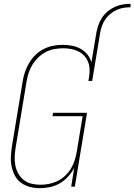

<svg xmlns="http://www.w3.org/2000/svg" viewBox="-20 -978 704 1006"><path d="M485 -807Q489 -827 496 -847.5Q503 -868 515 -886Q527 -904 544.5 -918.5Q562 -933 582 -942Q602 -951 622.5 -954.5Q643 -958 664 -958V-940Q646 -940 627.5 -937Q609 -934 591.5 -926Q574 -918 558.5 -905.5Q543 -893 532 -877Q521 -861 514.5 -843Q508 -825 505 -807ZM188 8Q162 8 137 1.5Q112 -5 91.5 -19.5Q71 -34 59 -56Q47 -78 41.5 -103Q36 -128 37 -154.5Q38 -181 42 -208L99 -553Q103 -578 111.5 -602.5Q120 -627 133.5 -649.5Q147 -672 166 -690.5Q185 -709 208.5 -721Q232 -733 257.5 -738Q283 -743 307 -743Q333 -743 357 -738.5Q381 -734 402 -722.5Q423 -711 438 -692.5Q453 -674 459 -651L485 -807H505L463 -554H443L446 -570Q450 -591 449.5 -612.5Q449 -634 442 -652.5Q435 -671 421.5 -685.5Q408 -700 390 -709Q372 -718 351.5 -721.5Q331 -725 310 -725Q287 -725 263.5 -720.5Q240 -716 219 -705Q198 -694 180 -676.5Q162 -659 149.5 -638.5Q137 -618 130 -595.5Q123 -573 119 -550L62 -205Q58 -181 57 -157Q56 -133 60.5 -110.5Q65 -88 76 -68.5Q87 -49 104.5 -35Q122 -21 145 -15.5Q168 -10 192 -10Q214 -10 237 -14.5Q260 -19 281.5 -29.5Q303 -40 321 -57Q339 -74 351.5 -94.5Q364 -115 371 -137Q378 -159 382 -182L413 -369H255L258 -387H436L372 0H353L369 -98Q356 -74 336.5 -52.5Q317 -31 292.5 -17Q268 -3 241 2.5Q214 8 188 8Z"/></svg>

Font: Iosevka Thin Oblique
Style: Regular
Weight: 100
Italic angle: -9°
Monospace: yes
Designer: Belleve Invis
Foundry: Belleve Invis
Version: Version 32.5.0; ttfautohint (v1.8.4)